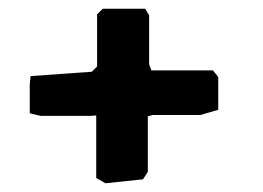

<svg xmlns="http://www.w3.org/2000/svg" viewBox="-20 -446 601 439"><path d="M479 -195V-270L467 -285H326L321 -299V-411L312 -426H215L202 -413V-294L190 -282L50 -272L48 -253V-187L73 -181H186L200 -182V-39L221 -27L307 -36L318 -53V-180L329 -183H438Z"/></svg>

Font: Dokdo
Style: Regular
Weight: 400
Version: Version 2.00